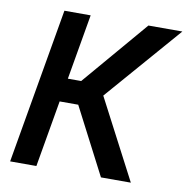

<svg xmlns="http://www.w3.org/2000/svg" viewBox="-80 -788 844 865"><g transform="rotate(10 342.5 -355.5)"><path d="M438 0H574.7L384.3 -364.7L685.1 -710.9H529.8L274.9 -412.1H213.9L265.6 -710.9H145.5L22.5 0H142.6L195.3 -304.7H280.3Z"/></g></svg>

Font: Roboto Medium
Style: Italic
Weight: 500
Italic angle: -12°
Designer: Google
Version: Version 2.137; 2017